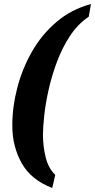

<svg xmlns="http://www.w3.org/2000/svg" viewBox="-20 -792 471 952"><path d="M239 140Q134 100 87.5 17Q41 -66 41 -169Q41 -261 65.5 -356Q90 -451 138.5 -536Q187 -621 260.5 -683.5Q334 -746 431 -772L420 -709Q366 -673 327.5 -614.5Q289 -556 263 -487Q237 -418 221.5 -349Q206 -280 199.5 -220.5Q193 -161 193 -124Q193 -67 206.5 -12Q220 43 254 75Z"/></svg>

Font: Noto Serif Tamil ExtraCondensed ExtraBold
Style: Italic
Weight: 800
Width: 2
Italic angle: -12°
Designer: Indian Type Foundry, Tom Grace, and the Monotype Design Team
Foundry: Monotype Imaging Inc.
Version: Version 2.003; ttfautohint (v1.8.4.7-5d5b)